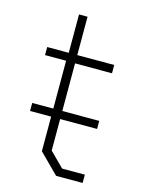

<svg xmlns="http://www.w3.org/2000/svg" viewBox="-104 -722 580 783"><g transform="rotate(15 186.5 -330.0)"><path d="M167 -463V-262H323V-228H167V-95L227 -35H323V0H211L129 -82V-228H40V-262H129V-464H40V-498H131V-660H167V-498H323V-463Z"/></g></svg>

Font: Chakra Petch ExtraLight
Style: Regular
Weight: 275
Designer: Katatrad Aksorn Co.,Ltd.
Foundry: Cadson Demak Co.,Ltd.
Version: Version 1.000; ttfautohint (v1.6)